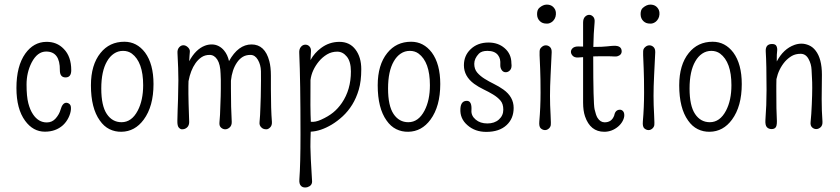

<svg xmlns="http://www.w3.org/2000/svg" viewBox="-20 -561 3644 833"><path d="M289.1 -256.3Q289.1 -225.1 264.4 -225.1Q239.7 -225.1 239.7 -256.3Q240.7 -337.4 180.2 -337.4Q142.1 -337.4 117.2 -289.6Q95.2 -246.1 95.2 -194.3Q95.2 -142.6 102.8 -113.3Q110.4 -84 123 -65.4Q146.5 -29.8 183.1 -29.8Q206.5 -29.8 221.9 -47.6Q237.3 -65.4 242.7 -85Q251 -115.2 268.1 -115.2Q276.4 -114.7 282.7 -108.4Q289.1 -102.1 287.6 -85.2Q286.1 -68.4 276.9 -49.8Q267.6 -31.2 252.9 -17.6Q221.7 10.3 174.8 10.3Q123.5 10.3 88.9 -37.1Q51.3 -88.4 51.3 -179.2Q51.3 -274.4 89.8 -328.6Q125.5 -378.4 180.2 -379.4Q226.6 -380.4 256.8 -348.6Q289.1 -315.9 289.1 -256.3Z M551.8 -328.6Q535.6 -340.3 513.9 -340.3Q492.2 -340.3 474.4 -328.4Q456.5 -316.4 444.3 -294.9Q419.4 -252 419.4 -177Q419.4 -102.1 443.4 -66.4Q467.3 -30.8 507.3 -30.8Q551.3 -30.8 577.6 -81.1Q601.1 -126 601.1 -191.4Q601.1 -292 551.8 -328.6ZM506.8 10.7Q479 11.2 454.8 -0.7Q430.7 -12.7 413.1 -38.1Q374.5 -91.8 374.5 -190.9Q374.5 -279.8 416 -331.1Q455.1 -379.9 519.5 -379.9Q573.7 -379.9 609.4 -333Q646 -283.2 646 -196.3Q646 -99.6 603.5 -42Q565.4 9.8 506.8 10.7Z M797.4 -188.5V-153.8Q797.4 -128.9 800.8 -32.2Q800.8 -9.8 781.7 -2Q776.4 0 769.5 0Q762.7 0 755.9 -7.3Q749 -14.6 749.5 -37.1Q750 -59.6 750.7 -84.2Q751.5 -108.9 752.4 -130.9Q753.9 -183.1 753.9 -212.9Q753.9 -260.7 750 -331.1Q749 -346.2 757.1 -355.5Q765.1 -364.7 775.6 -364.7Q786.1 -364.7 795.4 -355.7Q804.7 -346.7 803.7 -336.4Q802.7 -326.2 802.2 -318.6Q801.8 -311 801.3 -302.7Q801.3 -298.8 800.8 -295.4Q829.1 -347.7 869.1 -362.8Q883.3 -368.2 898.9 -368.2Q914.6 -368.2 928.5 -361.1Q942.4 -354 952.6 -341.3Q967.3 -323.7 973.6 -295.9Q1013.7 -368.2 1071.3 -368.2Q1129.4 -368.2 1148.4 -295.9Q1155.3 -270 1155.3 -232.9V-173.3Q1155.3 -87.9 1159.7 -32.2Q1160.6 -16.6 1152.1 -8.3Q1143.6 0 1136 0Q1128.4 0 1123.3 -2Q1118.2 -3.9 1114.3 -7.8Q1104.5 -16.6 1106 -30.5Q1107.4 -44.4 1108.4 -62.3Q1109.4 -80.1 1109.9 -99.6Q1111.8 -146 1111.8 -171.4Q1111.8 -196.8 1112.3 -210.7Q1112.8 -224.6 1112.1 -252.4Q1111.3 -280.3 1098.9 -301.5Q1086.4 -322.8 1066.7 -322.8Q1046.9 -322.8 1032.7 -314Q1018.6 -305.2 1008.3 -290Q986.8 -258.8 981.9 -210.9V-176.8Q981.9 -92.8 985.4 -32.2Q985.8 -16.6 976.6 -8.3Q967.3 0 957.3 0Q947.3 0 939 -7.3Q930.7 -14.6 932.1 -29.8Q933.6 -44.9 934.6 -63.5Q935.5 -82 936 -102.5Q938 -149.4 938 -174.8V-214.8Q938 -229 937 -241.2Q936 -281.7 922.9 -302.2Q909.7 -322.8 889.4 -322.8Q869.1 -322.8 854.2 -312.7Q839.4 -302.7 828.1 -286.6Q806.6 -255.9 797.9 -209Q797.4 -197.8 797.4 -188.5Z M1328.1 10.3Q1326.7 43.5 1326.7 76.2Q1326.7 108.9 1334 226.1Q1334 244.6 1314 251Q1308.6 252.4 1303.5 252.4Q1298.3 252.4 1293.7 250.7Q1289.1 249 1285.6 245.1Q1277.3 236.8 1278.8 217.3Q1283.7 151.4 1283.7 22Q1283.7 -208 1278.3 -331.5Q1277.3 -347.7 1285.4 -357.4Q1293.5 -367.2 1304.7 -367.2Q1315.9 -367.2 1323 -359.1Q1330.1 -351.1 1329.1 -337.9Q1327.6 -316.4 1327.1 -300.3Q1344.2 -331.5 1372.6 -352.5Q1408.2 -379.4 1452.6 -379.4Q1497.1 -379.4 1522.2 -346.2Q1547.4 -313 1547.4 -260.7Q1547.4 -208.5 1536.6 -172.1Q1525.9 -135.7 1508.1 -106.9Q1490.2 -78.1 1467 -56.6Q1443.8 -35.2 1419.4 -20.5Q1371.1 8.3 1328.1 10.3ZM1327.1 -213.9Q1325.7 -85.4 1328.6 -32.7Q1347.7 -30.3 1372.6 -41.5Q1404.3 -55.7 1425.3 -72.8Q1446.3 -89.8 1463.4 -114.7Q1502.4 -171.9 1502.4 -251Q1502.4 -293.5 1484.9 -315.2Q1467.3 -336.9 1443.1 -336.9Q1418.9 -336.9 1398.9 -325Q1378.9 -313 1363.8 -294.9Q1332.5 -256.8 1327.1 -213.9Z M1795.9 -328.6Q1779.8 -340.3 1758.1 -340.3Q1736.3 -340.3 1718.5 -328.4Q1700.7 -316.4 1688.5 -294.9Q1663.6 -252 1663.6 -177Q1663.6 -102.1 1687.5 -66.4Q1711.4 -30.8 1751.5 -30.8Q1795.4 -30.8 1821.8 -81.1Q1845.2 -126 1845.2 -191.4Q1845.2 -292 1795.9 -328.6ZM1751 10.7Q1723.1 11.2 1699 -0.7Q1674.8 -12.7 1657.2 -38.1Q1618.7 -91.8 1618.7 -190.9Q1618.7 -279.8 1660.2 -331.1Q1699.2 -379.9 1763.7 -379.9Q1817.9 -379.9 1853.5 -333Q1890.1 -283.2 1890.1 -196.3Q1890.1 -99.6 1847.7 -42Q1809.6 9.8 1751 10.7Z M2005.4 -123.5Q2027.8 -123.5 2025.4 -83Q2023.4 -59.1 2043.9 -42Q2063.5 -25.4 2094.5 -25.4Q2125.5 -25.4 2144.5 -42.5Q2163.6 -59.6 2163.6 -85.2Q2163.6 -110.8 2150.9 -125.2Q2138.2 -139.6 2119.1 -151.1Q2100.1 -162.6 2078.1 -173.1Q2056.2 -183.6 2037.1 -197.3Q1992.7 -230 1992.7 -277.8Q1992.7 -319.3 2021 -346.7Q2051.3 -376.5 2099.6 -376.5Q2141.1 -376.5 2168.9 -352.5Q2198.7 -327.1 2198.7 -286.6Q2201.7 -266.6 2193.4 -257.1Q2185.1 -247.6 2174.1 -247.6Q2163.1 -247.6 2156.5 -257.3Q2149.9 -267.1 2150.6 -280.3Q2151.4 -293.5 2149.2 -303.5Q2147 -313.5 2140.6 -321.8Q2126.5 -340.3 2094.7 -340.3Q2069.3 -340.3 2057.6 -328.1Q2037.6 -307.1 2037.6 -284.2Q2037.6 -261.2 2050.3 -246.3Q2063 -231.4 2082 -219.5Q2101.1 -207.5 2123 -196.8Q2145 -186 2164.1 -172.4Q2208.5 -140.6 2208.5 -92.8Q2208.5 -46.9 2178.2 -18.6Q2146.5 11.2 2089.8 11.2Q2041 11.2 2008.3 -17.6Q1974.6 -46.4 1977.5 -89.8Q1979.5 -123.5 2005.4 -123.5Z M2389.2 -517.6Q2392.6 -509.8 2391.8 -498.8Q2391.1 -487.8 2386.7 -480Q2382.3 -472.2 2376.5 -467.3Q2365.2 -458.5 2353.5 -458.5Q2341.8 -458.5 2335 -461.2Q2328.1 -463.9 2322.8 -468.8Q2310.1 -480.5 2310.1 -499.5Q2310.1 -518.6 2319.8 -526.9Q2335.9 -541 2352.1 -541Q2378.4 -541 2389.2 -517.6ZM2362.8 -4.9Q2354.5 3.4 2344.7 3.4Q2335 3.4 2326.4 -3.9Q2317.9 -11.2 2319.8 -33.7Q2325.2 -95.7 2325.2 -159.2Q2325.2 -222.7 2323.5 -262Q2321.8 -301.3 2321 -321.3Q2320.3 -341.3 2322.8 -347.2Q2325.2 -353 2329.6 -356.4Q2337.9 -364.3 2348.1 -364.3Q2358.4 -364.3 2366.2 -356.9Q2374 -349.6 2373.5 -334Q2371.1 -283.2 2368.7 -233.9Q2366.2 -184.6 2366.2 -145Q2366.2 -105.5 2368.7 -63.2Q2371.1 -21 2368.9 -14.9Q2366.7 -8.8 2362.8 -4.9Z M2509.8 -462.9Q2509.8 -480 2518.1 -488.3Q2526.4 -496.6 2536.1 -496.6Q2545.9 -496.6 2553.7 -488.3Q2561.5 -480 2559.6 -462.9Q2555.2 -417.5 2554.2 -357.4Q2594.2 -357.4 2614.7 -359.9Q2635.3 -362.3 2644 -362.3Q2677.2 -363.3 2677.2 -337.9Q2677.2 -323.2 2660.2 -317.4Q2654.3 -315.4 2646.5 -315.9Q2638.7 -316.4 2629.6 -316.7Q2620.6 -316.9 2611.8 -316.9Q2596.7 -316.9 2582.8 -316.9Q2568.8 -316.9 2558.1 -316.4Q2556.2 -316.4 2553.7 -316.4Q2553.7 -315.4 2553.7 -314.9Q2553.7 -112.8 2559.6 -86.9Q2565.4 -61 2572.3 -49.8Q2584.5 -30.3 2603.5 -30.3Q2634.3 -30.3 2645 -60.5Q2649.4 -85 2669.9 -85Q2677.2 -85 2682.9 -78.9Q2688.5 -72.8 2688.5 -61Q2688.5 -49.3 2681.2 -35.6Q2673.8 -22 2661.6 -11.7Q2634.8 10.7 2601.6 10.7Q2541 10.7 2518.1 -56.2Q2509.8 -80.6 2509.8 -116.2V-313Q2499.5 -312.5 2487.3 -311.5Q2472.2 -311 2464.6 -319.1Q2457 -327.1 2457 -336.2Q2457 -345.2 2464.8 -352.3Q2472.7 -359.4 2488.3 -359.4L2509.8 -358.9Z M2838.4 -517.6Q2841.8 -509.8 2841.1 -498.8Q2840.3 -487.8 2835.9 -480Q2831.5 -472.2 2825.7 -467.3Q2814.5 -458.5 2802.7 -458.5Q2791 -458.5 2784.2 -461.2Q2777.3 -463.9 2772 -468.8Q2759.3 -480.5 2759.3 -499.5Q2759.3 -518.6 2769 -526.9Q2785.2 -541 2801.3 -541Q2827.6 -541 2838.4 -517.6ZM2812 -4.9Q2803.7 3.4 2793.9 3.4Q2784.2 3.4 2775.6 -3.9Q2767.1 -11.2 2769 -33.7Q2774.4 -95.7 2774.4 -159.2Q2774.4 -222.7 2772.7 -262Q2771 -301.3 2770.3 -321.3Q2769.5 -341.3 2772 -347.2Q2774.4 -353 2778.8 -356.4Q2787.1 -364.3 2797.4 -364.3Q2807.6 -364.3 2815.4 -356.9Q2823.2 -349.6 2822.8 -334Q2820.3 -283.2 2817.9 -233.9Q2815.4 -184.6 2815.4 -145Q2815.4 -105.5 2817.9 -63.2Q2820.3 -21 2818.1 -14.9Q2815.9 -8.8 2812 -4.9Z M3104 -328.6Q3087.9 -340.3 3066.2 -340.3Q3044.4 -340.3 3026.6 -328.4Q3008.8 -316.4 2996.6 -294.9Q2971.7 -252 2971.7 -177Q2971.7 -102.1 2995.6 -66.4Q3019.5 -30.8 3059.6 -30.8Q3103.5 -30.8 3129.9 -81.1Q3153.3 -126 3153.3 -191.4Q3153.3 -292 3104 -328.6ZM3059.1 10.7Q3031.2 11.2 3007.1 -0.7Q2982.9 -12.7 2965.3 -38.1Q2926.8 -91.8 2926.8 -190.9Q2926.8 -279.8 2968.3 -331.1Q3007.3 -379.9 3071.8 -379.9Q3126 -379.9 3161.6 -333Q3198.2 -283.2 3198.2 -196.3Q3198.2 -99.6 3155.8 -42Q3117.7 9.8 3059.1 10.7Z M3545.9 -236.8 3544.9 -131.3Q3544.9 -79.1 3548.3 -33.7Q3549.3 -17.1 3540.3 -9Q3531.2 -1 3521.2 -1Q3511.2 -1 3503.2 -8.5Q3495.1 -16.1 3496.8 -31.5Q3498.5 -46.9 3499.8 -66.9Q3501 -86.9 3502 -108.4Q3503.9 -151.4 3503.9 -179.4Q3503.9 -207.5 3502.9 -220.2Q3502 -232.9 3501 -258.1Q3500 -283.2 3487.8 -305.4Q3475.6 -327.6 3453.6 -327.6Q3431.6 -327.6 3415.5 -318.4Q3399.4 -309.1 3385.7 -293.9Q3357.9 -261.2 3348.6 -217.8Q3348.1 -204.1 3348.1 -190.9V-165.5Q3348.1 -77.1 3350.1 -48.6Q3352.1 -20 3346.7 -10.5Q3341.3 -1 3327.9 -1Q3314.5 -1 3306.9 -9.5Q3299.3 -18.1 3300.8 -41Q3305.7 -104 3305.7 -170.4Q3305.7 -284.2 3302.2 -337.4Q3300.3 -370.1 3329.6 -370.1Q3344.7 -370.1 3348.9 -360.8Q3353 -351.6 3351.8 -341.3Q3350.6 -331.1 3350.3 -323.7Q3350.1 -316.4 3350.1 -308.6Q3350.1 -300.8 3350.1 -294.4Q3378.9 -349.1 3426.8 -366.2Q3441.9 -371.6 3457.5 -371.6Q3473.1 -371.6 3489.7 -364.5Q3506.3 -357.4 3518.6 -341.3Q3545.9 -306.2 3545.9 -236.8Z"/></svg>

Font: Pompiere 
Style: Regular
Weight: 400
Designer: Karolina Lach
Foundry: Sorkin Type Co.
Version: Version 1.002